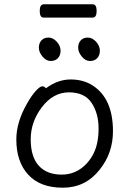

<svg xmlns="http://www.w3.org/2000/svg" viewBox="-20 -856 602 894"><path d="M262 -620Q262 -598 249.5 -585Q237 -572 216 -572Q195 -572 178 -592.5Q161 -613 161 -634Q161 -655 173 -668Q185 -681 206 -681Q227 -681 244.5 -661.5Q262 -642 262 -620ZM445 -620Q445 -598 432.5 -585Q420 -572 399 -572Q378 -572 361 -592.5Q344 -613 344 -634Q344 -655 356 -668Q368 -681 389 -681Q410 -681 427.5 -661.5Q445 -642 445 -620ZM411 -774H183Q165 -774 165 -805Q165 -836 184 -836H412Q430 -836 430 -805Q430 -774 411 -774ZM194 -445Q249 -486 309 -486Q369 -486 413 -457Q506 -396 506 -245Q506 -143 444 -66Q378 18 272.5 18Q167 18 111.5 -42.5Q56 -103 56 -207Q56 -287 106 -374Q126 -410 146 -432Q166 -454 176.5 -454Q187 -454 194 -445ZM267 -43Q316 -43 354.5 -69.5Q393 -96 416 -142Q439 -188 439 -258Q439 -328 406.5 -377Q374 -426 301 -426Q228 -426 175.5 -357.5Q123 -289 123 -207.5Q123 -126 160.5 -84.5Q198 -43 267 -43Z"/></svg>

Font: QiushuiShotai Bright
Style: Regular
Weight: 400
Designer: Christian Thalmann (Catharsis Fonts)
Version: Version 1.250;